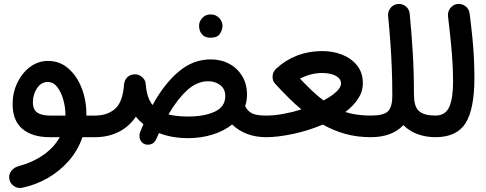

<svg xmlns="http://www.w3.org/2000/svg" viewBox="-20 -667 2483 980"><path d="M234.9 33.2Q145 33.2 94.7 -8.8Q44.4 -50.8 44.4 -135.7Q44.4 -194.3 68.4 -244.4Q92.3 -294.4 133.3 -325.2Q174.3 -356 225.6 -356Q285.2 -356 328.9 -317.6Q372.6 -279.3 396.7 -217.8Q420.9 -156.2 420.9 -85.4Q420.9 -81.1 420.9 -77.1H464.4Q487.3 -77.1 503.4 -61Q519.5 -44.9 519.5 -22Q519.5 0.5 503.4 16.8Q487.3 33.2 464.4 33.2H400.9Q377.9 100.1 331.8 153.1Q285.6 206.1 224.1 241.5Q162.6 276.9 92.8 291.5Q70.3 295.9 51 282.7Q31.7 269.5 27.8 247.6Q23.4 224.6 36.9 206.5Q50.3 188.5 71.8 182.1Q147.9 161.6 202.1 123.3Q256.3 85 285.2 33.2ZM233.9 -77.1H314Q314 -79.1 314 -81.5Q314 -117.7 303.5 -156.5Q293 -195.3 272.9 -221.9Q252.9 -248.5 223.1 -248.5Q190.4 -248.5 169.2 -217Q147.9 -185.5 147.9 -145.5Q147.9 -106.9 170.9 -92Q193.8 -77.1 233.9 -77.1Z M409.2 -22Q409.2 -44.9 425.5 -61Q441.9 -77.1 464.4 -77.1Q528.3 -77.1 567.6 -111.8Q606.9 -146.5 613.3 -237.3Q614.3 -246.6 618.2 -255.4Q630.4 -282.7 660.6 -287.1Q667 -288.1 673.3 -287.6Q687.5 -286.1 699.2 -278.3Q722.7 -262.7 724.1 -235.4Q729 -168 758.8 -130.9Q817.4 -238.3 891.4 -301Q965.3 -363.8 1055.7 -363.8Q1108.9 -363.8 1150.6 -341.1Q1192.4 -318.4 1216.6 -278.1Q1240.7 -237.8 1240.7 -184.1Q1240.7 -153.3 1231.4 -125.5Q1243.7 -99.6 1266.6 -88.4Q1289.6 -77.1 1338.4 -77.1H1338.9Q1361.8 -77.1 1377.9 -61Q1394 -44.9 1394 -22Q1394 0.5 1377.9 16.8Q1361.8 33.2 1338.9 33.2H1338.4Q1284.2 33.2 1240 16.1Q1195.8 -1 1165 -31.7Q1123.5 1.5 1065.2 19.8Q1006.8 38.1 939.9 38.1Q857.9 38.1 791.5 12.2Q784.7 26.9 777.8 42.5Q768.6 64 748.8 69.6Q729 75.2 712.9 65.9Q698.7 57.6 693.8 40.8Q689 23.9 696.3 4.4Q704.1 -15.1 711.9 -33.2Q690.4 -50.3 673.3 -71.3Q639.6 -21 586.2 6.1Q532.7 33.2 464.4 33.2Q441.9 33.2 425.5 16.8Q409.2 0.5 409.2 -22ZM1043 -252.4Q985.4 -252.4 935.1 -206.3Q884.8 -160.2 839.8 -83Q880.4 -72.3 939.9 -72.3Q1022.9 -72.3 1076.4 -97.2Q1129.9 -122.1 1129.9 -176.8Q1129.9 -212.9 1104 -232.7Q1078.1 -252.4 1043 -252.4ZM996.1 -535.6Q996.1 -557.6 1012.5 -575.4Q1028.8 -593.3 1054.7 -593.3Q1073.2 -593.3 1085.9 -585.4Q1098.6 -577.6 1106 -566.4Q1115.7 -550.3 1115.7 -535.2Q1115.7 -517.1 1103.3 -495.8Q1090.8 -474.6 1055.2 -474.6Q1030.8 -474.6 1018.3 -485.1Q1005.9 -495.6 1000.5 -509.3Q996.1 -522 996.1 -535.6Z M1283.2 -22Q1283.2 -44.9 1299.6 -61Q1315.9 -77.1 1338.9 -77.1Q1379.9 -77.1 1426.5 -85.7Q1473.1 -94.2 1518.1 -108.4Q1483.9 -137.2 1450.7 -170.4Q1417.5 -203.6 1383.8 -240.2Q1368.7 -257.3 1371.6 -281.2Q1373 -296.4 1382.3 -308.1Q1386.7 -314.5 1392.6 -318.8L1393.1 -319.3Q1433.6 -357.9 1493.4 -382.1Q1553.2 -406.2 1628.4 -406.2Q1678.2 -406.2 1724.9 -388.4Q1771.5 -370.6 1801.8 -334Q1832 -297.4 1832 -241.7Q1832 -199.2 1807.4 -162.4Q1782.7 -125.5 1742.7 -95.2Q1799.3 -77.1 1872.6 -77.1H1873Q1896 -77.1 1912.1 -61Q1928.2 -44.9 1928.2 -22Q1928.2 0.5 1912.1 16.8Q1896 33.2 1873 33.2H1872.6Q1802.7 33.2 1742.4 16.4Q1682.1 -0.5 1627.9 -31.2Q1554.2 0 1475.8 16.6Q1397.5 33.2 1338.9 33.2Q1316.4 33.2 1299.8 16.8Q1283.2 0.5 1283.2 -22ZM1624 -294.4Q1566.9 -294.4 1511.2 -265.6Q1543.9 -231 1573.5 -203.1Q1603 -175.3 1631.3 -154.3Q1671.4 -175.3 1696 -198Q1720.7 -220.7 1720.7 -240.7Q1720.7 -265.1 1694.1 -279.8Q1667.5 -294.4 1624 -294.4Z M1817.9 -22Q1817.9 -44.9 1834.2 -61Q1850.6 -77.1 1873 -77.1Q1936.5 -77.1 1959.5 -98.1Q1982.4 -119.1 1982.4 -180.2Q1982.4 -254.9 1979.7 -321Q1977.1 -387.2 1972.4 -451.7Q1967.8 -516.1 1960.9 -585.9Q1959 -608.9 1973.6 -626.7Q1988.3 -644.5 2010.7 -646.5Q2033.7 -648.9 2051.5 -634.3Q2069.3 -619.6 2071.3 -596.7Q2081.1 -492.7 2086.9 -396.2Q2092.8 -299.8 2092.8 -187.5Q2093.3 -184.1 2093.3 -180.2Q2093.3 -121.6 2119.4 -99.4Q2145.5 -77.1 2201.7 -77.1H2202.1Q2225.1 -77.1 2241.2 -61Q2257.3 -44.9 2257.3 -22Q2257.3 0.5 2241.2 16.8Q2225.1 33.2 2202.1 33.2H2201.7Q2154.3 33.2 2111.8 17.8Q2069.3 2.4 2039.1 -28.3Q1980 33.2 1873 33.2Q1850.6 33.2 1834.2 16.8Q1817.9 0.5 1817.9 -22Z M2147 -22Q2147 -44.9 2163.3 -61Q2179.7 -77.1 2202.1 -77.1Q2252.9 -77.1 2272.7 -120.4Q2292.5 -163.6 2292.5 -249Q2292.5 -294.9 2290 -340.8Q2287.6 -386.7 2282 -444.6Q2276.4 -502.4 2266.6 -584Q2264.2 -606.4 2278.1 -625Q2292 -643.6 2314.5 -646.5Q2336.9 -649.4 2355.5 -635.5Q2374 -621.6 2377 -598.6Q2385.7 -529.8 2391.1 -475.1Q2396.5 -420.4 2398.9 -371.1Q2401.4 -321.8 2401.4 -268.6Q2401.4 -111.3 2356.7 -39.1Q2312 33.2 2202.1 33.2Q2179.7 33.2 2163.3 16.8Q2147 0.5 2147 -22Z"/></svg>

Font: Mikhak SemiBold
Style: Regular
Weight: 600
Designer: Amin Abedi
Version: Version 3.3